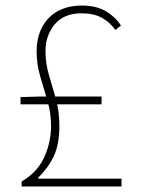

<svg xmlns="http://www.w3.org/2000/svg" viewBox="-20 -672 512 692"><path d="M58 0V-18Q115 -51 139.5 -105.5Q164 -160 164 -218Q164 -265 151 -309Q138 -353 125 -396.5Q112 -440 112 -486Q112 -537 132 -574.5Q152 -612 188.5 -632Q225 -652 276 -652Q326 -652 360.5 -632Q395 -612 416 -580L396 -564Q375 -593 346 -608.5Q317 -624 274 -624Q210 -624 177 -584Q144 -544 144 -488Q144 -443 156.5 -401.5Q169 -360 181.5 -315.5Q194 -271 194 -218Q194 -152 174 -109.5Q154 -67 118 -32V-28H418V0ZM54 -296V-322L120 -324H346V-296Z"/></svg>

Font: Source Sans 3 ExtraLight ExtraLight
Style: Regular
Weight: 250
Version: Version 3.052;hotconv 1.1.0;makeotfexe 2.6.0